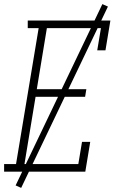

<svg xmlns="http://www.w3.org/2000/svg" viewBox="-46 -835 566 934"><path d="M-26 0V-37H32L142 -698H89V-735H491L467 -590H427L445 -698H182L133 -401H374L368 -364H127L73 -37H335L353 -145H393L369 0ZM57 79 30 67 452 -815 479 -803Z"/></svg>

Font: Iosevka Slab XLtObl
Style: Regular
Weight: 200
Italic angle: -9°
Monospace: yes
Designer: Belleve Invis
Foundry: Belleve Invis
Version: Version 11.1.1; ttfautohint (v1.8.3)